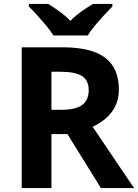

<svg xmlns="http://www.w3.org/2000/svg" viewBox="-20 -954 700 974"><path d="M298 -714Q444 -714 513.5 -661Q583 -608 583 -500Q583 -451 564.5 -414.5Q546 -378 515.5 -352.5Q485 -327 450 -311L660 0H492L322 -274H241V0H90V-714ZM287 -590H241V-397H290Q365 -397 397.5 -422Q430 -447 430 -496Q430 -547 395.5 -568.5Q361 -590 287 -590ZM251 -774Q237 -797 214.5 -824Q192 -851 168.5 -877Q145 -903 126 -921V-934H225Q251 -918 281 -896.5Q311 -875 337 -848Q363 -875 394 -896.5Q425 -918 451 -934H550V-921Q532 -903 508 -877Q484 -851 461.5 -824Q439 -797 425 -774Z"/></svg>

Font: Noto Sans New Tai Lue
Style: Regular
Weight: 400
Designer: Monotype Design Team
Foundry: Monotype Imaging Inc.
Version: Version 2.003